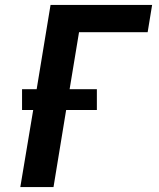

<svg xmlns="http://www.w3.org/2000/svg" viewBox="-20 -755 640 775"><path d="M62 0 114 -311H69V-395H128L184 -735H594L576 -625H299L261 -395H371V-311H247L196 0Z"/></svg>

Font: Iosevka SS04 XBd Ex
Style: Italic
Weight: 800
Width: 7
Italic angle: -9°
Monospace: yes
Designer: Belleve Invis
Foundry: Belleve Invis
Version: Version 19.0.0; ttfautohint (v1.8.4)